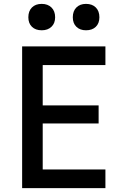

<svg xmlns="http://www.w3.org/2000/svg" viewBox="-20 -969 640 989"><path d="M94 0V-730H523V-634H200V-426H488V-333H200V-96H523V0ZM423 -813Q392 -813 373.5 -831Q355 -849 355 -880Q355 -912 373.5 -930.5Q392 -949 423 -949Q455 -949 473.5 -930.5Q492 -912 492 -880Q492 -849 473.5 -831Q455 -813 423 -813ZM195 -813Q163 -813 144.5 -831Q126 -849 126 -880Q126 -912 144.5 -930.5Q163 -949 195 -949Q226 -949 245 -930.5Q264 -912 264 -880Q264 -849 245 -831Q226 -813 195 -813Z"/></svg>

Font: JetBrains Mono NL SemiBold
Style: Regular
Weight: 600
Designer: Philipp Nurullin, Konstantin Bulenkov
Foundry: JetBrains
Version: Version 2.304; ttfautohint (v1.8.4.7-5d5b)